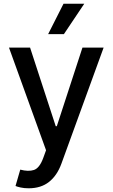

<svg xmlns="http://www.w3.org/2000/svg" viewBox="-20 -802 606 1034"><path d="M134.6 212Q109.7 212 90.9 207.7Q72.1 203.5 63.6 199.6L89.1 111.5Q133.2 123.2 162.8 113.3Q192.5 103.3 212.4 50.1L228 7.1L28.4 -545.5H142L280.2 -122.2H285.9L424 -545.5H538L310.7 79.5Q287.6 143.1 244.1 177.6Q200.6 212 134.6 212ZM239.3 -618.3 322.1 -782H433.9L324.2 -618.3Z"/></svg>

Font: Inter UI Medium
Style: Regular
Weight: 500
Designer: Rasmus Andersson
Foundry: rsms
Version: 3.2;8d6f07862